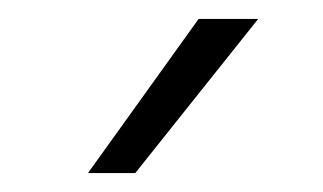

<svg xmlns="http://www.w3.org/2000/svg" viewBox="-20 -773 341 203"><path d="M123 -590H73L190 -753H253Z"/></svg>

Font: Mplus 1p Light
Style: Regular
Weight: 300
Version: Version 1.061